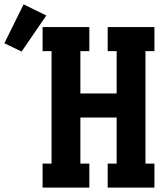

<svg xmlns="http://www.w3.org/2000/svg" viewBox="-151 -859 771 879"><path d="M44 0V-110H85V-625H44V-735H258V-625H217V-431H383V-625H342V-735H556V-625H515V-110H556V0H342V-110H383V-321H217V-110H258V0ZM-52 -623 -131 -661 -43 -839 61 -788Z"/></svg>

Font: Iosevka Curly Slab XBdEx
Style: Regular
Weight: 800
Width: 7
Monospace: yes
Designer: Belleve Invis
Foundry: Belleve Invis
Version: Version 11.0.0; ttfautohint (v1.8.3)